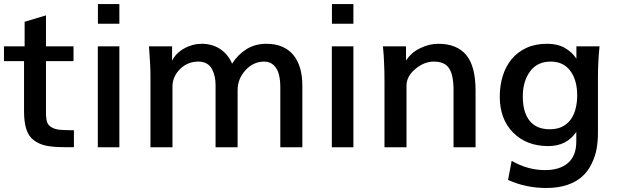

<svg xmlns="http://www.w3.org/2000/svg" viewBox="-28 -731 3082 953"><path d="M338.9 -0.5H292Q239.3 -0.5 203.6 -7.3Q169.4 -13.7 142.1 -33.2Q115.2 -52.2 103.3 -87.9Q91.3 -123.5 91.3 -179.7V-427.7H-8.3V-501H94.2V-623L200.2 -654.8V-501H336.9V-427.7H200.2V-173.3Q200.2 -142.6 205.6 -125.7Q210.9 -108.9 228 -99.1Q236.3 -94.2 246.6 -91.1Q256.8 -87.9 269 -86.9Q281.2 -85.9 298.3 -85.2Q315.4 -84.5 338.9 -84.5Z M458 -613.3V-710.9H564.5V-613.3ZM457.5 0V-501H564.5V0Z M718.8 0V-348.6Q718.8 -380.9 717.3 -410.2Q715.8 -439.5 713.9 -464.6Q711.9 -489.7 711.4 -501H826.2V-429.7Q844.7 -467.3 885.7 -490.2Q927.2 -513.7 974.1 -513.7Q999 -513.7 1021.5 -507.3Q1043.9 -501 1063.5 -488.5Q1083 -476.1 1098.4 -457.5Q1113.8 -439 1124 -415Q1153.3 -460.9 1196 -487.3Q1238.8 -513.7 1294.4 -513.7Q1338.4 -513.7 1371.8 -499.5Q1405.3 -485.4 1427.5 -458.7Q1449.7 -432.1 1461.2 -393.8Q1472.7 -355.5 1472.7 -307.1V0H1363.3V-298.8Q1363.3 -316.4 1361.6 -331.8Q1359.9 -347.2 1356.4 -360.8Q1349.6 -388.7 1331.1 -407Q1312.5 -425.3 1284.2 -425.3Q1229 -425.3 1190.4 -382.3Q1151.4 -339.4 1151.4 -284.7V0H1042V-307.1Q1042 -330.6 1038.1 -349.6Q1034.2 -368.7 1024.9 -386.7Q1016.1 -404.8 998.8 -415Q981.4 -425.3 956.5 -425.3Q902.8 -425.3 865.2 -387.7Q828.1 -350.6 828.1 -301.3V0Z M1619.6 -613.3V-710.9H1726.1V-613.3ZM1619.1 0V-501H1726.1V0Z M1880.4 0V-330.6Q1880.4 -353.5 1879.9 -375.2Q1879.4 -397 1878.4 -418.5Q1877.4 -439.9 1876.5 -455.6Q1875.5 -471.2 1874.5 -481L1872.6 -501H1987.3V-430.2Q2012.7 -470.2 2057.6 -491.7Q2102.1 -513.7 2147 -513.7Q2239.7 -513.7 2286.1 -458Q2332.5 -402.3 2332.5 -280.8V0H2223.1V-284.2Q2223.1 -358.4 2201.2 -391.6Q2179.7 -425.3 2125 -425.3Q2077.6 -425.3 2033.7 -388.7Q1989.7 -352.5 1989.7 -305.7V0Z M2700.7 -89.4Q2738.3 -89.4 2764.2 -103Q2790 -116.7 2806.2 -139.9Q2822.3 -163.1 2829.6 -193.6Q2836.9 -224.1 2836.9 -257.8Q2836.9 -333.5 2802.7 -379.4Q2768.6 -425.3 2705.1 -425.3Q2638.7 -425.3 2603 -376.5Q2566.9 -327.6 2566.9 -252.4Q2566.9 -174.3 2600.6 -131.8Q2634.3 -89.4 2700.7 -89.4ZM2683.1 202.1Q2582.5 202.1 2493.7 162.1L2511.7 67.4Q2591.3 113.3 2677.2 113.3Q2751 113.3 2791.7 77.6Q2832.5 42 2832.5 -28.8V-76.2Q2784.7 -5.9 2693.4 -5.9Q2585.9 -5.9 2519.5 -72.3Q2452.6 -139.2 2452.6 -251.5Q2452.6 -305.7 2467.3 -353.5Q2481.9 -401.4 2511.2 -437Q2540.5 -472.7 2584.7 -493.2Q2628.9 -513.7 2688 -513.7Q2739.7 -513.7 2775.9 -492.9Q2812 -472.2 2833 -439.5V-501H2947.8Q2943.8 -462.9 2941.9 -424.1Q2939.9 -385.3 2939.9 -345.7V-71.8Q2939.9 -28.8 2933.1 8.5Q2926.3 45.9 2908.2 82.5Q2890.6 119.1 2862.3 144.5Q2834 170.9 2788.6 186.5Q2743.2 202.1 2683.1 202.1Z"/></svg>

Font: Ride Light
Style: Bold
Weight: 600
Version: Version 3.000